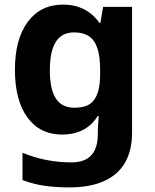

<svg xmlns="http://www.w3.org/2000/svg" viewBox="-20 -576 673 836"><path d="M255 -556Q305 -556 345 -536Q385 -516 413 -476H417L429 -546H555V1Q555 79 524.5 132Q494 185 433 212.5Q372 240 282 240Q224 240 174.5 233Q125 226 78 208V89Q128 110 181.5 120.5Q235 131 291 131Q349 131 377.5 100Q406 69 406 7V-4Q406 -21 407.5 -39Q409 -57 410 -71H406Q378 -28 339 -9Q300 10 251 10Q154 10 99.5 -64.5Q45 -139 45 -272Q45 -406 101 -481Q157 -556 255 -556ZM302 -435Q267 -435 243.5 -416.5Q220 -398 208.5 -361.5Q197 -325 197 -270Q197 -188 223 -147.5Q249 -107 304 -107Q333 -107 354 -114.5Q375 -122 388.5 -139.5Q402 -157 409 -185Q416 -213 416 -253V-271Q416 -330 404 -366Q392 -402 367 -418.5Q342 -435 302 -435Z"/></svg>

Font: Noto Sans Armenian
Style: Bold
Weight: 700
Version: Version 2.007